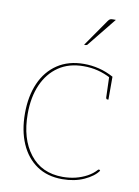

<svg xmlns="http://www.w3.org/2000/svg" viewBox="-82 -764 599 825"><g transform="rotate(10 217.5 -351.0)"><path d="M247 6Q182 6 136 -25.5Q90 -57 65.5 -113.5Q41 -170 41 -245Q41 -320 66 -377Q91 -434 139 -466Q187 -498 255 -498Q288 -498 320.5 -490Q353 -482 384 -465V-458H375Q347 -473 317.5 -480.5Q288 -488 255 -488Q191 -488 146 -457.5Q101 -427 77 -372.5Q53 -318 53 -245Q53 -136 104.5 -70Q156 -4 247 -4Q277 -4 303.5 -10.5Q330 -17 353 -29.5Q376 -42 392 -60Q394 -62 396.5 -62Q399 -62 400 -60L402 -58Q384 -32 342.5 -13Q301 6 247 6ZM370 -465 384 -459V-365H378Q376 -365 374.5 -367.5Q373 -370 373 -372ZM240 -579 322 -697Q327 -704 331 -706Q335 -708 343 -708H356L255 -583Q254 -581 251.5 -580Q249 -579 247 -579Z"/></g></svg>

Font: Aleo Thin
Style: Regular
Weight: 250
Designer: Alessio Laiso
Foundry: Alessio Laiso
Version: Version 2.001;gftools[0.9.29]